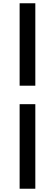

<svg xmlns="http://www.w3.org/2000/svg" viewBox="-20 -871 336 1174"><path d="M100 -347H196V-851H100ZM100 283H196V-234H100Z"/></svg>

Font: Source Han Sans Old Style Bold
Style: Regular
Weight: 700
Designer: Ryoko NISHIZUKA (kana & ideographs); Paul D. Hunt (Latin, Greek & Cyrillic); Wenlong ZHANG (bopomofo); Sandoll Communica
Foundry: Adobe Systems Incorporated
Version: Version 1.004;PS 1.004;hotconv 1.0.81;makeotf.lib2.5.63406